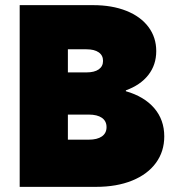

<svg xmlns="http://www.w3.org/2000/svg" viewBox="-20 -727 688 747"><path d="M56.6 -707H341.8Q416 -707 471.7 -684.8Q527.3 -662.6 557.6 -622.1Q587.9 -581.5 587.9 -528.3Q587.9 -474.6 557.1 -435.3Q526.4 -396 469.7 -375.5V-372.1Q541 -351.6 580.1 -306.2Q619.1 -260.7 619.1 -196.3Q619.1 -137.7 586.7 -93.3Q554.2 -48.8 494.1 -24.4Q434.1 0 353.5 0H56.6ZM394.5 -232.4Q394.5 -255.9 376.5 -268.6Q358.4 -281.2 325.2 -281.2H244.1V-183.6H325.2Q358.4 -183.6 376.5 -196.3Q394.5 -209 394.5 -232.4ZM380.9 -490.2Q380.9 -511.7 364 -523.4Q347.2 -535.2 316.4 -535.2H244.1V-445.3H316.4Q347.2 -445.3 364 -457Q380.9 -468.8 380.9 -490.2Z"/></svg>

Font: Wanted Sans ExtraBlack
Style: Regular
Weight: 900
Designer: Original Design by Kil Hyung-jin and Kang Hanbin, Wanted Lab, Inc; Hangeul from Source Han Sans by Jang Soo-young and Ka
Foundry: Wanted Lab, Inc.
Version: Version 1.001